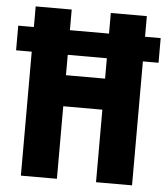

<svg xmlns="http://www.w3.org/2000/svg" viewBox="-56 -760 704 807"><g transform="rotate(5 296.5 -357.0)"><path d="M62 0H214V-306H379V0H531V-523H597V-627H531V-714H379V-627H214V-714H62V-627H-4V-523H62ZM214 -437V-523H379V-437Z"/></g></svg>

Font: Noto Sans Devanagari ExtraCondensed ExtraBold
Style: Regular
Weight: 800
Width: 2
Designer: Jelle Bosma - Monotype Design Team
Foundry: Monotype Imaging Inc.
Version: Version 2.004